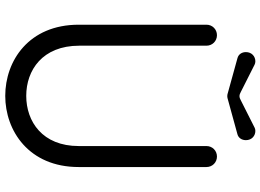

<svg xmlns="http://www.w3.org/2000/svg" viewBox="-154 -844 1017 750"><g transform="rotate(90 355.0 -469.5)"><path d="M551 -268C551 -126 455 -63 355 -63C255 -63 159 -126 159 -270V-767C159 -790 141 -808 118 -808C95 -808 77 -790 77 -767V-268C77 -73 218 19 355 19C491 19 633 -73 633 -268V-767C633 -790 615 -808 592 -808C569 -808 551 -790 551 -767ZM233 -955C229 -957 225 -958 220 -958C201 -958 184 -944 184 -921C184 -906 192 -892 208 -888L349 -849C354 -848 358 -848 363 -849L505 -888C520 -892 528 -906 528 -921C528 -944 511 -958 492 -958C487 -958 483 -957 479 -955L372 -901C367 -898 361 -896 356 -896C351 -896 345 -898 340 -901Z"/></g></svg>

Font: Fabada
Style: Regular
Weight: 400
Designer: deFharo
Foundry: deFharo.com
Version: Version 4.000 2011 initial release